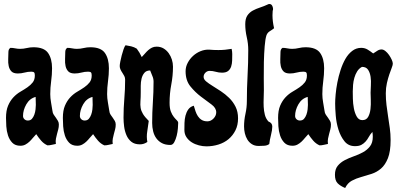

<svg xmlns="http://www.w3.org/2000/svg" viewBox="-20 -728 1992 959"><path d="M32 -489Q44 -489 56 -486.5Q68 -484 80 -484Q97 -484 113.5 -488Q130 -492 147 -492Q200 -492 220 -463.5Q240 -435 240 -387Q240 -355 235.5 -322.5Q231 -290 231 -258Q231 -238 235 -216Q239 -194 242 -174Q243 -163 248.5 -155Q254 -147 259.5 -139.5Q265 -132 269.5 -124Q274 -116 274 -106Q274 -93 271 -82Q268 -71 265 -59.5Q262 -48 259.5 -36Q257 -24 259 -9Q248 -7 238 -4.5Q228 -2 217 -2Q199 -10 185.5 -25.5Q172 -41 161 -58Q152 -49 144 -39Q136 -29 127 -20.5Q118 -12 107 -6Q96 0 82 0Q56 0 41.5 -15Q27 -30 20 -51.5Q13 -73 11.5 -97Q10 -121 10 -139Q10 -176 20.5 -200.5Q31 -225 47 -242Q63 -259 82 -270Q101 -281 117 -292Q133 -303 143.5 -316.5Q154 -330 154 -351Q154 -362 150.5 -366Q147 -370 136 -370Q119 -370 102.5 -365.5Q86 -361 69 -361Q47 -361 37 -371.5Q27 -382 23.5 -398Q20 -414 21 -433Q22 -452 22 -468Q22 -474 24 -479.5Q26 -485 32 -489ZM95 -149Q95 -139 102 -132.5Q109 -126 119 -126Q132 -126 139.5 -134.5Q147 -143 151.5 -155.5Q156 -168 157.5 -181.5Q159 -195 159 -204L158 -244Q128 -236 111.5 -207Q95 -178 95 -149Z M316 -489Q328 -489 340 -486.5Q352 -484 364 -484Q381 -484 397.5 -488Q414 -492 431 -492Q484 -492 504 -463.5Q524 -435 524 -387Q524 -355 519.5 -322.5Q515 -290 515 -258Q515 -238 519 -216Q523 -194 526 -174Q527 -163 532.5 -155Q538 -147 543.5 -139.5Q549 -132 553.5 -124Q558 -116 558 -106Q558 -93 555 -82Q552 -71 549 -59.5Q546 -48 543.5 -36Q541 -24 543 -9Q532 -7 522 -4.5Q512 -2 501 -2Q483 -10 469.5 -25.5Q456 -41 445 -58Q436 -49 428 -39Q420 -29 411 -20.5Q402 -12 391 -6Q380 0 366 0Q340 0 325.5 -15Q311 -30 304 -51.5Q297 -73 295.5 -97Q294 -121 294 -139Q294 -176 304.5 -200.5Q315 -225 331 -242Q347 -259 366 -270Q385 -281 401 -292Q417 -303 427.5 -316.5Q438 -330 438 -351Q438 -362 434.5 -366Q431 -370 420 -370Q403 -370 386.5 -365.5Q370 -361 353 -361Q331 -361 321 -371.5Q311 -382 307.5 -398Q304 -414 305 -433Q306 -452 306 -468Q306 -474 308 -479.5Q310 -485 316 -489ZM379 -149Q379 -139 386 -132.5Q393 -126 403 -126Q416 -126 423.5 -134.5Q431 -143 435.5 -155.5Q440 -168 441.5 -181.5Q443 -195 443 -204L442 -244Q412 -236 395.5 -207Q379 -178 379 -149Z M607 -502Q621 -500 635.5 -496.5Q650 -493 663 -485Q677 -467 688 -443Q696 -451 704 -460.5Q712 -470 720.5 -477.5Q729 -485 739 -490Q749 -495 762 -495Q782 -495 797 -486Q812 -477 822.5 -462.5Q833 -448 838.5 -430.5Q844 -413 844 -395Q844 -350 835.5 -305.5Q827 -261 827 -215Q827 -187 833.5 -170.5Q840 -154 848.5 -143.5Q857 -133 863.5 -127Q870 -121 870 -114Q870 -105 868.5 -86.5Q867 -68 862.5 -50Q858 -32 850.5 -18Q843 -4 831 -4Q806 -4 789 -13Q772 -22 761 -37Q750 -52 745 -72Q740 -92 740 -114Q740 -165 743.5 -216.5Q747 -268 747 -320Q747 -335 741 -348.5Q735 -362 730 -376Q711 -376 701 -364Q691 -352 687 -335Q683 -318 683 -299.5Q683 -281 683 -268Q683 -241 681.5 -222.5Q680 -204 682.5 -189Q685 -174 694 -159Q703 -144 723 -124Q720 -98 715.5 -71.5Q711 -45 716 -19Q699 -7 679 -7Q652 -7 636 -20Q620 -33 611.5 -53Q603 -73 600 -96Q597 -119 597 -140Q597 -188 601 -235Q605 -282 605 -330Q605 -340 601 -348Q597 -356 591.5 -364Q586 -372 582 -380.5Q578 -389 578 -398Q578 -406 581 -421Q584 -436 588 -451.5Q592 -467 597 -481.5Q602 -496 607 -502Z M1071 -478Q1104 -478 1137 -484Q1140 -470 1140 -458Q1140 -442 1139.5 -425.5Q1139 -409 1134.5 -395.5Q1130 -382 1119.5 -373.5Q1109 -365 1089 -365Q1073 -365 1057.5 -369.5Q1042 -374 1027 -374Q1015 -374 1006 -365Q997 -356 997 -344Q997 -332 1009.5 -321.5Q1022 -311 1041.5 -299Q1061 -287 1083 -272.5Q1105 -258 1124.5 -239Q1144 -220 1156.5 -195Q1169 -170 1169 -137Q1169 -103 1156 -77Q1143 -51 1121.5 -33Q1100 -15 1071 -6Q1042 3 1011 3Q993 3 973.5 -2Q954 -7 938 -17Q922 -27 911.5 -42.5Q901 -58 901 -79Q901 -95 901.5 -114Q902 -133 906.5 -150.5Q911 -168 920.5 -181.5Q930 -195 948 -200Q952 -186 956.5 -172.5Q961 -159 968.5 -147.5Q976 -136 987.5 -129Q999 -122 1016 -122Q1033 -122 1046.5 -136Q1060 -150 1060 -167Q1060 -189 1036 -206.5Q1012 -224 983.5 -245.5Q955 -267 931 -296.5Q907 -326 907 -372Q907 -394 917.5 -414Q928 -434 944.5 -449Q961 -464 982 -472.5Q1003 -481 1025 -480Q1036 -479 1047.5 -478.5Q1059 -478 1071 -478Z M1326 -708Q1337 -708 1341.5 -695Q1346 -682 1342 -674L1341 -652Q1341 -621 1349 -587Q1339 -579 1327.5 -572Q1316 -565 1311 -552Q1305 -534 1302 -497Q1299 -460 1298 -418.5Q1297 -377 1297.5 -338Q1298 -299 1298 -277Q1298 -259 1297 -237.5Q1296 -216 1297 -195Q1298 -174 1303 -154.5Q1308 -135 1321 -121Q1340 -114 1340 -96Q1340 -79 1333.5 -53.5Q1327 -28 1325 -9Q1316 -1 1299.5 0Q1283 1 1272 1Q1252 1 1238 -8Q1224 -17 1215.5 -31Q1207 -45 1203 -62Q1199 -79 1199 -96Q1199 -128 1206 -159.5Q1213 -191 1213 -223Q1213 -287 1216.5 -350.5Q1220 -414 1220 -478Q1220 -510 1212.5 -542.5Q1205 -575 1205 -607Q1205 -635 1215.5 -650.5Q1226 -666 1242.5 -675Q1259 -684 1279 -690.5Q1299 -697 1318 -706Q1321 -708 1326 -708Z M1391 -489Q1403 -489 1415 -486.5Q1427 -484 1439 -484Q1456 -484 1472.5 -488Q1489 -492 1506 -492Q1559 -492 1579 -463.5Q1599 -435 1599 -387Q1599 -355 1594.5 -322.5Q1590 -290 1590 -258Q1590 -238 1594 -216Q1598 -194 1601 -174Q1602 -163 1607.5 -155Q1613 -147 1618.5 -139.5Q1624 -132 1628.5 -124Q1633 -116 1633 -106Q1633 -93 1630 -82Q1627 -71 1624 -59.5Q1621 -48 1618.5 -36Q1616 -24 1618 -9Q1607 -7 1597 -4.5Q1587 -2 1576 -2Q1558 -10 1544.5 -25.5Q1531 -41 1520 -58Q1511 -49 1503 -39Q1495 -29 1486 -20.5Q1477 -12 1466 -6Q1455 0 1441 0Q1415 0 1400.5 -15Q1386 -30 1379 -51.5Q1372 -73 1370.5 -97Q1369 -121 1369 -139Q1369 -176 1379.5 -200.5Q1390 -225 1406 -242Q1422 -259 1441 -270Q1460 -281 1476 -292Q1492 -303 1502.5 -316.5Q1513 -330 1513 -351Q1513 -362 1509.5 -366Q1506 -370 1495 -370Q1478 -370 1461.5 -365.5Q1445 -361 1428 -361Q1406 -361 1396 -371.5Q1386 -382 1382.5 -398Q1379 -414 1380 -433Q1381 -452 1381 -468Q1381 -474 1383 -479.5Q1385 -485 1391 -489ZM1454 -149Q1454 -139 1461 -132.5Q1468 -126 1478 -126Q1491 -126 1498.5 -134.5Q1506 -143 1510.5 -155.5Q1515 -168 1516.5 -181.5Q1518 -195 1518 -204L1517 -244Q1487 -236 1470.5 -207Q1454 -178 1454 -149Z M1784 -489Q1802 -489 1816 -480.5Q1830 -472 1844 -461Q1854 -467 1864 -474Q1874 -481 1886 -481Q1895 -481 1905 -473Q1915 -465 1923 -453.5Q1931 -442 1936.5 -430Q1942 -418 1942 -410Q1942 -403 1936.5 -389Q1931 -375 1924.5 -356Q1918 -337 1912.5 -313Q1907 -289 1907 -262Q1907 -232 1910.5 -203Q1914 -174 1918.5 -145.5Q1923 -117 1927 -88Q1931 -59 1931 -29Q1931 29 1917.5 62.5Q1904 96 1883 114Q1862 132 1836 140.5Q1810 149 1784.5 156Q1759 163 1737.5 174.5Q1716 186 1704 211Q1680 201 1666.5 187.5Q1653 174 1653 145Q1653 117 1667 100Q1681 83 1702 72Q1723 61 1747.5 52.5Q1772 44 1793 32.5Q1814 21 1828 3Q1842 -15 1842 -45Q1842 -51 1841.5 -57Q1841 -63 1840 -69Q1829 -57 1822 -44Q1815 -31 1806 -21Q1797 -11 1785 -4.5Q1773 2 1753 2Q1720 2 1700.5 -22.5Q1681 -47 1670.5 -80.5Q1660 -114 1657 -150.5Q1654 -187 1654 -211Q1654 -229 1656.5 -257Q1659 -285 1665 -316Q1671 -347 1681 -378Q1691 -409 1705 -433.5Q1719 -458 1739 -473.5Q1759 -489 1784 -489ZM1788 -394Q1773 -386 1764 -371.5Q1755 -357 1750 -339.5Q1745 -322 1743.5 -304Q1742 -286 1742 -271Q1742 -259 1742.5 -235Q1743 -211 1747.5 -187Q1752 -163 1762 -145.5Q1772 -128 1790 -128Q1810 -128 1819 -144.5Q1828 -161 1830.5 -183.5Q1833 -206 1832 -229Q1831 -252 1831 -265Q1831 -280 1832.5 -302Q1834 -324 1831 -344.5Q1828 -365 1818.5 -379.5Q1809 -394 1788 -394Z"/></svg>

Font: Reclame
Style: Regular
Weight: 400
Designer: Peter Wiegel
Foundry: Peter Wiegel
Version: Version 1.000